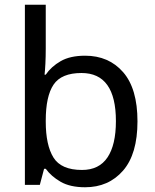

<svg xmlns="http://www.w3.org/2000/svg" viewBox="-20 -780 655 810"><path d="M173 -575Q173 -541 171.5 -511.5Q170 -482 168 -465H173Q196 -499 236 -522Q276 -545 339 -545Q439 -545 499.5 -475.5Q560 -406 560 -268Q560 -130 499 -60Q438 10 339 10Q276 10 236 -13Q196 -36 173 -68H166L148 0H85V-760H173ZM324 -472Q239 -472 206 -423Q173 -374 173 -271V-267Q173 -168 205.5 -115.5Q238 -63 326 -63Q398 -63 433.5 -116Q469 -169 469 -269Q469 -472 324 -472Z"/></svg>

Font: Noto Sans Old Hungarian
Style: Regular
Weight: 400
Designer: Monotype Design Team
Foundry: Monotype Imaging Inc.
Version: Version 2.005; ttfautohint (v1.8.4.7-5d5b)